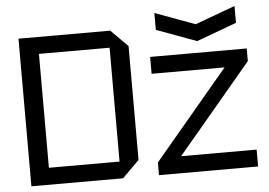

<svg xmlns="http://www.w3.org/2000/svg" viewBox="-53 -836 1271 907"><g transform="rotate(-5 582.5 -382.5)"><path d="M150 -80H485V-620H150ZM60 0V-700H495L575 -620V-80L495 0ZM665 0V-60L1018 -480H672V-560H1130V-500L777 -80H1135V0ZM1090 -765V-685L900 -615L710 -685V-765L900 -695Z"/></g></svg>

Font: Tektur
Style: Regular
Weight: 400
Designer: Adam Jagosz
Foundry: Adam Jagosz
Version: Version 1.005;gftools[0.9.30]